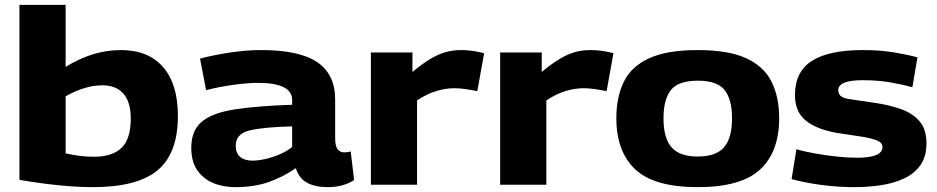

<svg xmlns="http://www.w3.org/2000/svg" viewBox="-20 -760 3856 790"><path d="M60 -20V-740H250V-485Q310 -521 365 -537.5Q420 -554 478 -554Q590 -554 651 -484Q712 -414 712 -283Q712 -129 628.5 -59.5Q545 10 362 10Q299 10 223.5 2.5Q148 -5 60 -20ZM250 -129Q311 -115 366 -115Q442 -115 480 -151.5Q518 -188 518 -272Q518 -341 487.5 -375Q457 -409 402 -409Q367 -409 330.5 -398.5Q294 -388 250 -364Z M767 -152Q767 -222 809.5 -258.5Q852 -295 943.5 -309.5Q1035 -324 1182 -329V-349Q1182 -384 1146.5 -401.5Q1111 -419 1043 -419Q999 -419 940.5 -411Q882 -403 828 -389L803 -519Q861 -534 927 -544Q993 -554 1055 -554Q1212 -554 1285.5 -504Q1359 -454 1359 -351V-193Q1359 -158 1369.5 -145.5Q1380 -133 1396 -133Q1402 -133 1409.5 -134Q1417 -135 1423 -137L1437 -19Q1392 10 1328 10Q1278 10 1244.5 -7.5Q1211 -25 1197 -68Q1145 -32 1085.5 -11Q1026 10 948 10Q897 10 856 -7.5Q815 -25 791 -60.5Q767 -96 767 -152ZM950 -161Q950 -129 968.5 -114Q987 -99 1019 -99Q1041 -99 1070.5 -105.5Q1100 -112 1129.5 -124.5Q1159 -137 1182 -155V-240Q1062 -237 1006 -223Q950 -209 950 -161Z M1677 -544V-464Q1717 -497 1749 -516.5Q1781 -536 1811.5 -545Q1842 -554 1879 -554Q1924 -554 1972 -541L1944 -385Q1919 -390 1895 -393.5Q1871 -397 1849 -397Q1815 -397 1777 -386Q1739 -375 1696 -347V0H1506V-544Z M2209 -544V-464Q2249 -497 2281 -516.5Q2313 -536 2343.5 -545Q2374 -554 2411 -554Q2456 -554 2504 -541L2476 -385Q2451 -390 2427 -393.5Q2403 -397 2381 -397Q2347 -397 2309 -386Q2271 -375 2228 -347V0H2038V-544Z M2516 -274Q2516 -361 2547 -424Q2578 -487 2651.5 -520.5Q2725 -554 2851 -554Q2977 -554 3050 -520.5Q3123 -487 3154.5 -424Q3186 -361 3186 -274Q3186 -136 3108 -63Q3030 10 2851 10Q2672 10 2594 -63Q2516 -136 2516 -274ZM2710 -273Q2710 -192 2743 -154Q2776 -116 2851 -116Q2926 -116 2959 -154Q2992 -192 2992 -273Q2992 -351 2961.5 -389.5Q2931 -428 2851 -428Q2771 -428 2740.5 -389.5Q2710 -351 2710 -273Z M3237 -23 3257 -146Q3287 -137 3331 -129Q3375 -121 3421.5 -116Q3468 -111 3506 -111Q3611 -111 3611 -155Q3611 -174 3585 -183.5Q3559 -193 3517 -199Q3475 -205 3425 -213Q3342 -227 3296.5 -263Q3251 -299 3251 -369Q3251 -465 3320.5 -509.5Q3390 -554 3531 -554Q3601 -554 3658 -544.5Q3715 -535 3755 -524L3734 -401Q3699 -411 3647 -420.5Q3595 -430 3529 -430Q3481 -430 3455 -420Q3429 -410 3429 -389Q3429 -360 3468 -353.5Q3507 -347 3579 -337Q3640 -328 3688.5 -310.5Q3737 -293 3764.5 -260Q3792 -227 3792 -171Q3792 -116 3767.5 -81Q3743 -46 3700.5 -26Q3658 -6 3605 2Q3552 10 3495 10Q3427 10 3360 1Q3293 -8 3237 -23Z"/></svg>

Font: Georama Extended
Style: Bold
Weight: 700
Width: 7
Designer: Jean-Baptiste Levee
Foundry: Production Type
Version: Version 1.000